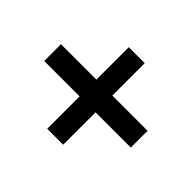

<svg xmlns="http://www.w3.org/2000/svg" viewBox="-130 -712 809 809"><g transform="rotate(-45 274.0 -308.0)"><path d="M517 -260H324V-50H224V-260H31V-355H224V-566H324V-355H517Z"/></g></svg>

Font: Farro
Style: Regular
Weight: 400
Designer: Aceler Chua
Foundry: Grayscale Limited
Version: Version 1.101